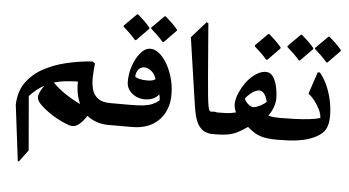

<svg xmlns="http://www.w3.org/2000/svg" viewBox="-62 -846 2258 1244"><g transform="rotate(5 1067.0 -223.5)"><path d="M128 -142 158 209 101 286H94L49 -79Q52 -165 93.5 -223.5Q135 -282 202.5 -319Q270 -356 352.5 -375.5Q435 -395 521 -401L537 -389Q532 -346 530.5 -302.5Q529 -259 538.5 -222.5Q548 -186 576.5 -164Q605 -142 659 -142Q681 -142 691 -120Q701 -98 701 -71Q700 -45 689.5 -22.5Q679 0 659 0Q616 0 580.5 -12.5Q545 -25 518 -47Q496 -11 466.5 12.5Q437 36 399 22Q297 -16 221 -85Q183 -119 188.5 -148.5Q194 -178 223 -217Q174 -191 128 -142ZM282 -243Q318 -206 366 -174Q414 -142 464 -119Q435 -181 437 -263Q392 -262 354 -257.5Q316 -253 282 -243Z M809 0H659Q631 0 610.5 -19.5Q590 -39 590 -71Q590 -103 610.5 -122.5Q631 -142 659 -142H785Q839 -142 873 -146Q907 -150 930.5 -160Q954 -170 975 -187Q975 -195 974 -204.5Q973 -214 970 -226Q939 -188 884 -186Q850 -185 822 -198Q794 -211 777 -234Q760 -257 759 -285Q758 -342 775.5 -393Q793 -444 820.5 -477.5Q848 -511 877 -515Q907 -519 936.5 -498.5Q966 -478 990.5 -439Q1015 -400 1030.5 -350Q1046 -300 1048 -244Q1051 -173 1023.5 -117.5Q996 -62 942 -31Q888 0 809 0ZM937 -323Q925 -357 903.5 -374Q882 -391 861 -392Q839 -393 822.5 -376.5Q806 -360 804 -328Q809 -321 830.5 -315Q852 -309 882 -309Q923 -309 937 -323ZM961 -566Q942 -588 922 -607.5Q902 -627 880 -646V-653L960 -733H967Q988 -715 1008 -696Q1028 -677 1047 -654V-647L968 -566ZM782 -563Q763 -585 743 -604.5Q723 -624 701 -643V-650L781 -730H788Q809 -712 829 -693Q849 -674 868 -651V-644L789 -563Z M1335 0Q1308 0 1283 -11.5Q1258 -23 1239.5 -54Q1221 -85 1211 -142Q1209 -153 1207 -166Q1205 -179 1201 -204.5Q1197 -230 1190 -278.5Q1183 -327 1171 -408Q1159 -489 1141 -613L1234 -718L1246 -713Q1254 -616 1261 -527.5Q1268 -439 1274 -367.5Q1280 -296 1285 -246.5Q1290 -197 1294 -178Q1299 -152 1306 -147Q1313 -142 1324.5 -144.5Q1336 -147 1353 -142Q1373 -137 1383 -121.5Q1393 -106 1393 -68Q1393 -31 1381 -15.5Q1369 0 1335 0Z M1651 -431Q1679 -429 1696 -400.5Q1713 -372 1720.5 -332Q1728 -292 1727 -253Q1719 -194 1685 -151Q1698 -146 1719.5 -144Q1741 -142 1761 -142Q1781 -142 1791 -120Q1801 -98 1801 -72Q1801 -45 1791 -22.5Q1781 0 1761 0H1746Q1688 0 1646.5 -13Q1605 -26 1561 -66Q1524 -40 1494 -25.5Q1464 -11 1431.5 -5.5Q1399 0 1353 0Q1325 0 1304 -19.5Q1283 -39 1283 -71Q1283 -103 1304 -122.5Q1325 -142 1353 -142Q1389 -142 1409.5 -143Q1430 -144 1444.5 -146.5Q1459 -149 1475 -153Q1459 -185 1462 -216.5Q1465 -248 1480 -282Q1512 -353 1560 -393.5Q1608 -434 1651 -431ZM1667 -238Q1663 -256 1656.5 -271Q1650 -286 1640 -296Q1625 -311 1606 -307Q1577 -300 1554.5 -280Q1532 -260 1524 -246Q1530 -232 1543.5 -218Q1557 -204 1579 -196Q1605 -198 1631.5 -213Q1658 -228 1667 -238ZM1640 -510Q1621 -532 1601 -551.5Q1581 -571 1559 -590V-597L1639 -677H1646Q1667 -659 1687 -640Q1707 -621 1726 -598V-591L1647 -510Z M1994 -458Q2026 -419 2046 -370.5Q2066 -322 2075 -273.5Q2084 -225 2084 -184Q2084 -131 2067.5 -99Q2051 -67 2010 -45Q1969 -23 1923.5 -13.5Q1878 -4 1835 -2Q1792 0 1760 0Q1730 0 1710.5 -22.5Q1691 -45 1691 -72Q1691 -98 1710.5 -120Q1730 -142 1760 -142Q1807 -142 1858 -144Q1909 -146 1953 -151Q1997 -156 2022 -165Q2022 -188 2009 -216Q1996 -244 1975.5 -271Q1955 -298 1932 -315L1980 -458ZM2030 -527Q2011 -549 1991 -568.5Q1971 -588 1949 -607V-614L2029 -694H2036Q2057 -676 2077 -657Q2097 -638 2116 -615V-608L2037 -527ZM1851 -524Q1832 -546 1812 -565.5Q1792 -585 1770 -604V-611L1850 -691H1857Q1878 -673 1898 -654Q1918 -635 1937 -612V-605L1858 -524Z"/></g></svg>

Font: Bona Nova SC
Style: Bold
Weight: 700
Designer: Mateusz Machalski
Foundry: Capitalics
Version: Version 4.001; ttfautohint (v1.8.4.7-5d5b)